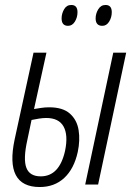

<svg xmlns="http://www.w3.org/2000/svg" viewBox="-20 -743 532 773"><path d="M140 10Q-2 10 39 -182L115 -531H167L117 -304Q129 -306 145 -308.5Q161 -311 178 -311Q233 -311 261.5 -285.5Q290 -260 296.5 -219Q303 -178 293 -131Q278 -63 238.5 -26.5Q199 10 140 10ZM323 0 436 -531H488L375 0ZM90 -179Q73 -103 86 -68Q99 -33 144 -33Q219 -33 242 -136Q255 -199 236 -233.5Q217 -268 166 -268Q153 -268 137 -265.5Q121 -263 107 -260ZM392 -639Q365 -639 365 -669Q365 -688 375.5 -705.5Q386 -723 405 -723Q430 -723 430 -694Q430 -673 419.5 -656Q409 -639 392 -639ZM254 -639Q228 -639 228 -669Q228 -688 238 -705.5Q248 -723 267 -723Q292 -723 292 -694Q292 -673 281.5 -656Q271 -639 254 -639Z"/></svg>

Font: Noto Sans ExtraCondensed Light
Style: Italic
Weight: 300
Width: 2
Italic angle: -12°
Designer: Monotype Design Team
Foundry: Monotype Imaging Inc.
Version: Version 2.013; ttfautohint (v1.8.4.7-5d5b)